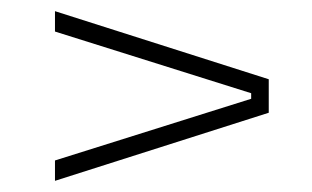

<svg xmlns="http://www.w3.org/2000/svg" viewBox="-20 -484 559 344"><path d="M430 -317 78.5 -427.5V-464L461.5 -342V-282L78.5 -160V-196.5L430 -307Z"/></svg>

Font: Anek Latin Medium ExtraLight
Style: Regular
Weight: 250
Version: Version 1.003